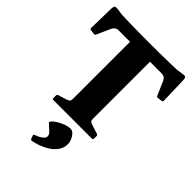

<svg xmlns="http://www.w3.org/2000/svg" viewBox="-299 -896 1334 1334"><g transform="rotate(45 367.5 -229.5)"><path d="M269 0V-752H465V0ZM683 -763Q699 -766 707 -764Q715 -762 717.5 -749Q720 -736 720 -706L725 -539Q725 -530 715 -528L681 -524Q672 -522 668 -532L624 -633Q615 -651 604.5 -657Q594 -663 578 -663H160Q140 -663 130 -655.5Q120 -648 113 -635L67 -532Q64 -522 54 -524L20 -528Q10 -530 10 -539L14 -732Q15 -749 18.5 -756.5Q22 -764 35 -764Q48 -764 77 -759L102 -756Q144 -755 181 -754Q218 -753 262.5 -752.5Q307 -752 367 -752Q429 -752 473.5 -752.5Q518 -753 556 -754Q594 -755 633 -756ZM179 0Q169 0 169 -10V-35Q169 -44 178 -48L242 -68Q261 -75 265 -82Q269 -89 269 -104V-204H465V-107Q465 -87 470 -81Q475 -75 489 -70L559 -48Q568 -44 568 -35V-10Q568 0 558 0ZM274 306Q266 308 260 299L252 276Q247 268 257 264Q288 253 308.5 238Q329 223 329 208Q329 188 312 173.5Q295 159 270 135Q263 129 269 121Q281 106 303.5 91.5Q326 77 353.5 66.5Q381 56 406 56Q421 56 435 70Q449 84 458 104.5Q467 125 467 144Q467 182 446.5 211Q426 240 395 259.5Q364 279 331 290.5Q298 302 274 306Z"/></g></svg>

Font: Hahmlet ExtraBold
Style: Regular
Weight: 800
Designer: Minjoo Ham & Mark Frömberg
Foundry: hypertype
Version: Version 1.002